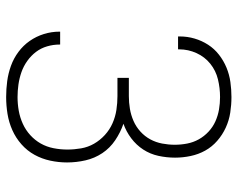

<svg xmlns="http://www.w3.org/2000/svg" viewBox="-96 -688 791 640"><g transform="rotate(90 300.0 -367.5)"><path d="M303 8Q276 8 250 4.5Q224 1 199 -8Q174 -17 152.5 -33Q131 -49 116 -70.5Q101 -92 93 -117.5Q85 -143 85 -170Q85 -170 85 -171Q85 -172 85 -172H128Q128 -172 128 -171.5Q128 -171 128 -170Q128 -149 134 -128.5Q140 -108 152.5 -91.5Q165 -75 182.5 -62.5Q200 -50 220 -43Q240 -36 261 -33Q282 -30 303 -30Q326 -30 348.5 -34Q371 -38 392 -47.5Q413 -57 430 -72.5Q447 -88 458 -107.5Q469 -127 473.5 -150Q478 -173 478 -196Q478 -219 474 -242Q470 -265 458.5 -285Q447 -305 429.5 -321Q412 -337 390.5 -346.5Q369 -356 346 -359.5Q323 -363 300 -363H239V-401H300Q321 -401 342 -404.5Q363 -408 382.5 -416.5Q402 -425 418 -439.5Q434 -454 444 -472.5Q454 -491 458 -512Q462 -533 462 -554Q462 -575 458 -595.5Q454 -616 444 -634Q434 -652 418.5 -666.5Q403 -681 384 -689.5Q365 -698 344.5 -701.5Q324 -705 303 -705Q273 -705 244 -698Q215 -691 192 -672.5Q169 -654 156.5 -626.5Q144 -599 144 -569Q144 -568 144 -567Q144 -566 144 -565H101Q101 -567 101 -568Q101 -569 101 -571Q101 -596 108 -620Q115 -644 128.5 -665Q142 -686 162 -701.5Q182 -717 205 -726.5Q228 -736 253 -739.5Q278 -743 303 -743Q329 -743 355 -739Q381 -735 405 -724Q429 -713 449 -695.5Q469 -678 481.5 -655.5Q494 -633 499.5 -607Q505 -581 505 -555Q505 -527 499 -499.5Q493 -472 478 -449Q463 -426 440.5 -409Q418 -392 392 -383Q421 -373 447 -355.5Q473 -338 490 -312.5Q507 -287 514 -256.5Q521 -226 521 -195Q521 -167 515 -139Q509 -111 495.5 -86.5Q482 -62 460.5 -43Q439 -24 413 -12.5Q387 -1 359 3.5Q331 8 303 8Z"/></g></svg>

Font: Zed Sans Extralight Extended
Style: Regular
Weight: 200
Width: 7
Designer: Belleve Invis
Foundry: Belleve Invis
Version: Version 1.0.0; ttfautohint (v1.8.4)